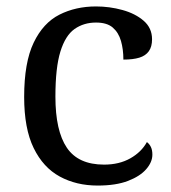

<svg xmlns="http://www.w3.org/2000/svg" viewBox="-20 -566 532 596"><path d="M283 10Q217 10 165.5 -18Q114 -46 84.5 -106.5Q55 -167 55 -265Q55 -372 84.5 -433.5Q114 -495 164.5 -520.5Q215 -546 278 -546Q320 -546 360 -535Q400 -524 426 -501.5Q452 -479 452 -444Q452 -421 442 -407Q432 -393 412.5 -387Q393 -381 363 -381Q363 -413 355.5 -439Q348 -465 330 -480.5Q312 -496 278 -496Q240 -496 211.5 -476Q183 -456 167.5 -406Q152 -356 152 -266Q152 -160 187.5 -107.5Q223 -55 303 -55Q350 -55 384.5 -74.5Q419 -94 436 -125Q444 -119 448.5 -109.5Q453 -100 453 -86Q453 -63 434 -41Q415 -19 377.5 -4.5Q340 10 283 10Z"/></svg>

Font: Noto Serif Vithkuqi
Style: Regular
Weight: 400
Version: Version 1.005